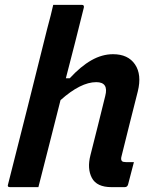

<svg xmlns="http://www.w3.org/2000/svg" viewBox="-20 -770 640 790"><path d="M445 -547Q507 -547 535.5 -505Q564 -463 547 -394Q530 -327 513.5 -261.5Q497 -196 480 -127Q476 -113 482 -107Q486 -103 498 -103H531Q525 -80 519 -57Q513 -34 507 -11Q504 0 493 0H439Q378 0 358 -38Q338 -76 352 -131Q368 -194 382.5 -252Q397 -310 413 -375Q428 -432 376 -432Q312 -432 229 -358Q206 -268 183.5 -178.5Q161 -89 138 0H21Q9 0 13 -11Q54 -171 94 -331Q134 -491 174 -651Q182 -681 188.5 -706Q195 -731 199 -750H317Q327 -750 325 -739Q307 -666 288.5 -593.5Q270 -521 251 -448H267Q312 -497 356 -522Q400 -547 445 -547Z"/></svg>

Font: Recursive Mn Lnr St SmB
Style: Italic
Weight: 600
Italic angle: -15°
Monospace: yes
Version: Version 1.079;hotconv 1.0.112;makeotfexe 2.5.65598; ttfautoh